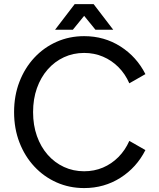

<svg xmlns="http://www.w3.org/2000/svg" viewBox="-20 -909 779 938"><path d="M611.8 -502 690.4 -546.9Q647.5 -631.8 568.4 -682.1Q489.3 -732.4 391.1 -732.4Q318.8 -732.4 256.6 -704.8Q194.3 -677.2 147.7 -627.2Q101.1 -577.1 75 -509.5Q48.8 -441.9 48.8 -361.3Q48.8 -280.8 75 -213.1Q101.1 -145.5 147.7 -95.5Q194.3 -45.4 256.6 -17.8Q318.8 9.8 391.1 9.8Q489.3 9.8 568.4 -40.5Q647.5 -90.8 690.4 -175.8L611.8 -220.7Q591.8 -175.3 558.6 -141.8Q525.4 -108.4 482.9 -90.3Q440.4 -72.3 391.1 -72.3Q337.9 -72.3 292.5 -93.3Q247.1 -114.3 213.1 -152.8Q179.2 -191.4 160.4 -244.4Q141.6 -297.4 141.6 -361.3Q141.6 -425.3 160.4 -478.3Q179.2 -531.2 213.1 -569.8Q247.1 -608.4 292.5 -629.4Q337.9 -650.4 391.1 -650.4Q440.4 -650.4 482.9 -632.3Q525.4 -614.3 558.6 -581.1Q591.8 -547.9 611.8 -502ZM446.3 -763.7H533.2L437.5 -888.7H344.7ZM335.9 -763.7 437.5 -888.7H344.7L249 -763.7Z"/></svg>

Font: Giphurs
Style: Regular
Weight: 400
Version: Version 2.010